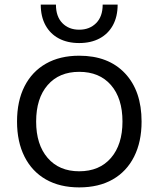

<svg xmlns="http://www.w3.org/2000/svg" viewBox="-20 -802 690 834"><path d="M324 12Q240 12 179.5 -22.5Q119 -57 86.5 -121.5Q54 -186 54 -274Q54 -363 86.5 -427Q119 -491 179.5 -525.5Q240 -560 324 -560Q451 -560 523 -483.5Q595 -407 595 -274Q595 -186 562.5 -121.5Q530 -57 469.5 -22.5Q409 12 324 12ZM324 -58Q412 -58 462 -116Q512 -174 512 -274Q512 -375 462 -432.5Q412 -490 324 -490Q237 -490 187 -432.5Q137 -375 137 -274Q137 -174 187 -116Q237 -58 324 -58ZM324 -615Q273 -615 235.5 -635Q198 -655 177.5 -692.5Q157 -730 157 -782H223Q223 -730 251 -701.5Q279 -673 324 -673Q369 -673 397.5 -701.5Q426 -730 426 -782H491Q491 -730 470.5 -692.5Q450 -655 412.5 -635Q375 -615 324 -615Z"/></svg>

Font: Azeret Mono Thin Light
Style: Regular
Weight: 300
Version: Version 1.002